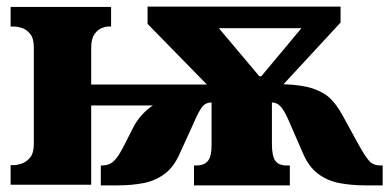

<svg xmlns="http://www.w3.org/2000/svg" viewBox="-20 -557 1174 579"><path d="M12 0V-59H23Q31 -59 45 -63.5Q59 -68 70.5 -81.5Q82 -95 82 -124V-413Q82 -442 70.5 -455.5Q59 -469 45 -473Q31 -477 23 -477H12V-536H315V-477H306Q299 -477 287 -472.5Q275 -468 265 -454Q255 -440 255 -412V-302H604L425 -485V-537H1007V-489L835 -303Q893 -301 926.5 -289Q960 -277 979 -257Q998 -237 1013 -209L1063 -118Q1082 -84 1094 -71Q1106 -58 1128 -58H1134V2H1082Q1039 2 1003 -5Q967 -12 939 -33Q911 -54 893 -96L853 -188Q839 -221 827.5 -234.5Q816 -248 800 -248V-123Q800 -87 810 -72.5Q820 -58 845 -58H854V2H565V-58H576Q597 -59 607.5 -72.5Q618 -86 618 -119V-248Q600 -248 589.5 -234.5Q579 -221 565 -188L523 -96Q505 -54 477 -33Q449 -12 413.5 -5Q378 2 335 2H284V-58H288Q309 -58 323 -71Q337 -84 354 -118L381 -171Q392 -193 407.5 -210Q423 -227 441 -239H255V0ZM762 -327H768L889 -472H640Z"/></svg>

Font: Noto Serif SemiCondensed Black
Style: Regular
Weight: 900
Width: 4
Designer: Monotype Design Team
Foundry: Monotype Imaging Inc.
Version: Version 2.014; ttfautohint (v1.8.4.7-5d5b)